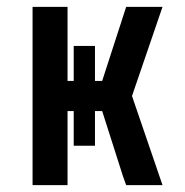

<svg xmlns="http://www.w3.org/2000/svg" viewBox="-20 -540 540 560"><path d="M75 0V-520H177V-304H195V-406H257V-304H278L348 -520H454L365 -260L454 0H348L339 -25L278 -216H257V-115H195V-216H177V0Z"/></svg>

Font: Iosevka Algr
Style: Bold
Weight: 700
Monospace: yes
Designer: Belleve Invis
Foundry: Belleve Invis
Version: Version 26.0.2; ttfautohint (v1.8.3)